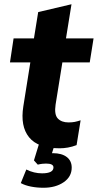

<svg xmlns="http://www.w3.org/2000/svg" viewBox="-20 -688 461 905"><path d="M27 0ZM261 11Q159 11 117 -41Q75 -93 90 -187L123 -394H27L44 -507H140L160 -631L317 -668L291 -507H421L403 -394H274L242 -195Q235 -148 252.5 -129.5Q270 -111 303 -111Q320 -111 332.5 -113.5Q345 -116 360 -121L341 -4Q320 4 300 7.5Q280 11 261 11ZM185 197Q154 197 126 191.5Q98 186 78 175L104 111Q140 129 178 129Q232 129 232 101Q232 83 197 83Q189 83 179.5 84Q170 85 158 88L140 68L167 -20H242L225 34H229Q271 34 294.5 52Q318 70 318 102Q318 145 280 171Q242 197 185 197Z"/></svg>

Font: Winston
Style: Bold Italic
Weight: 700
Italic angle: -9°
Designer: Original fonts by Vernon Adams / Changes by Cristiano Sobral
Foundry: Original fonts by Vernon Adams / Changes by Cristiano Sobral
Version: Version 2.503;July 17, 2020;FontCreator 13.0.0.2655 64-bit